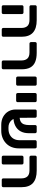

<svg xmlns="http://www.w3.org/2000/svg" viewBox="1238 -1850 619 3136"><g transform="rotate(90 1548.0 -281.5)"><path d="M460 0Q450 0 443 -7Q436 -14 436 -24V-321Q436 -385 404.5 -419Q373 -453 305 -453H90Q79 -453 72 -460Q65 -467 65 -478V-546Q65 -557 72 -564Q79 -571 90 -571H310Q443 -571 511.5 -510Q580 -449 580 -322V-25Q580 -14 573 -7Q566 0 555 0ZM90 0Q79 0 72 -7Q65 -14 65 -25V-330Q65 -340 72 -347.5Q79 -355 90 -355H185Q195 -355 202 -347.5Q209 -340 209 -330V-25Q209 -14 202 -7Q195 0 185 0Z M992 0Q981 0 974 -7Q967 -14 967 -24V-321Q967 -385 935.5 -419Q904 -453 836 -453H691Q681 -453 674 -460Q667 -467 667 -478V-546Q667 -557 674 -564Q681 -571 691 -571H842Q931 -571 991 -546Q1051 -521 1081 -467.5Q1111 -414 1111 -327V-25Q1111 -14 1104 -7Q1097 0 1087 0Z M1255 -235Q1244 -235 1237 -242Q1230 -249 1230 -260V-546Q1230 -557 1237 -564Q1244 -571 1255 -571H1355Q1365 -571 1372 -564Q1379 -557 1379 -546V-260Q1379 -249 1372 -242Q1365 -235 1355 -235Z M1524 -235Q1513 -235 1506 -242Q1499 -249 1499 -260V-546Q1499 -557 1506 -564Q1513 -571 1524 -571H1624Q1634 -571 1641 -564Q1648 -557 1648 -546V-260Q1648 -249 1641 -242Q1634 -235 1624 -235Z M2084 -110Q2140 -110 2182 -132.5Q2224 -155 2246.5 -195Q2269 -235 2269 -285V-547Q2269 -557 2276.5 -564Q2284 -571 2294 -571H2379Q2389 -571 2396 -564Q2403 -557 2403 -546V-279Q2403 -213 2381 -159.5Q2359 -106 2318.5 -68.5Q2278 -31 2225 -11Q2172 9 2109 8H2020Q1943 8 1886.5 -23.5Q1830 -55 1799 -108Q1768 -161 1768 -227V-546Q1768 -557 1775 -564Q1782 -571 1793 -571H1877Q1888 -571 1895 -564Q1902 -557 1902 -547L1904 -286Q1904 -201 1948 -155.5Q1992 -110 2058 -110ZM1886 -191 1885 -292Q1939 -293 1968.5 -311.5Q1998 -330 2010 -364Q2022 -398 2022 -443V-545Q2022 -557 2029 -564Q2036 -571 2046 -571H2130Q2141 -571 2148 -563.5Q2155 -556 2155 -545V-440Q2155 -363 2124 -307Q2093 -251 2033 -220.5Q1973 -190 1886 -191Z M2917 0Q2907 0 2900 -7Q2893 -14 2893 -24V-321Q2893 -385 2861.5 -419Q2830 -453 2762 -453H2547Q2536 -453 2529 -460Q2522 -467 2522 -478V-546Q2522 -557 2529 -564Q2536 -571 2547 -571H2767Q2900 -571 2968.5 -510Q3037 -449 3037 -322V-25Q3037 -14 3030 -7Q3023 0 3012 0ZM2547 0Q2536 0 2529 -7Q2522 -14 2522 -25V-330Q2522 -340 2529 -347.5Q2536 -355 2547 -355H2642Q2652 -355 2659 -347.5Q2666 -340 2666 -330V-25Q2666 -14 2659 -7Q2652 0 2642 0Z"/></g></svg>

Font: Rubik SemiBold
Style: Regular
Weight: 600
Designer: Hubert and Fischer
Foundry: Hubert and Fischer
Version: Version 2.300;gftools[0.9.30]